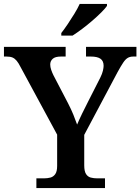

<svg xmlns="http://www.w3.org/2000/svg" viewBox="-22 -951 710 971"><path d="M162 0V-49H200Q218 -49 233 -53Q248 -57 257.5 -70.5Q267 -84 267 -112V-270L82 -612Q72 -632 62.5 -643.5Q53 -655 41.5 -660Q30 -665 11 -665H-2V-714H310V-665H286Q257 -665 244.5 -653.5Q232 -642 232 -625Q232 -612 237 -597.5Q242 -583 248 -571L322 -429Q338 -398 349 -371Q360 -344 368 -321Q378 -345 393 -376Q408 -407 425 -440L485 -558Q495 -578 498.5 -593.5Q502 -609 502 -618Q502 -643 486 -654Q470 -665 438 -665H413V-714H668V-665H652Q636 -665 624.5 -658.5Q613 -652 601.5 -635Q590 -618 573 -587L404 -269V-115Q404 -85 413 -71Q422 -57 437 -53Q452 -49 470 -49H509V0ZM288 -784Q303 -803 320.5 -829Q338 -855 354.5 -882Q371 -909 381 -931H519V-921Q510 -908 490 -888Q470 -868 444.5 -846Q419 -824 393 -804.5Q367 -785 345 -771H288Z"/></svg>

Font: Noto Serif Gujarati SemiBold
Style: Regular
Weight: 600
Version: Version 2.102